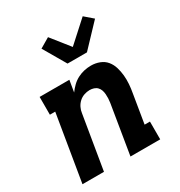

<svg xmlns="http://www.w3.org/2000/svg" viewBox="-182 -904 964 1029"><g transform="rotate(-30 300.0 -389.5)"><path d="M29 0 97 -410H64V-520H248L236 -448Q249 -466 265.5 -482Q282 -498 302.5 -508.5Q323 -519 344 -523.5Q365 -528 386 -528Q413 -528 438 -518.5Q463 -509 479 -489.5Q495 -470 502.5 -445Q510 -420 512.5 -394Q515 -368 513 -340.5Q511 -313 506 -286L477 -110H510V0H326L376 -304Q378 -317 378.5 -330Q379 -343 378 -356Q377 -369 373 -380.5Q369 -392 360.5 -401Q352 -410 339.5 -414Q327 -418 314 -418Q297 -418 279.5 -412Q262 -406 248.5 -393.5Q235 -381 227 -364.5Q219 -348 217 -331L162 0ZM283 -600 202 -739 263 -775 352 -663 480 -779 531 -735 403 -600Z"/></g></svg>

Font: Iosevka Etoile Extrabold
Style: Italic
Weight: 800
Italic angle: -9°
Designer: Belleve Invis
Foundry: Belleve Invis
Version: Version 22.1.2; ttfautohint (v1.8.4)